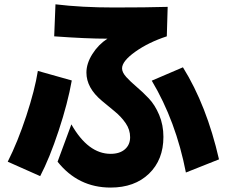

<svg xmlns="http://www.w3.org/2000/svg" viewBox="-20 -806 1040 884"><path d="M15.6 -61.5Q61.5 -152.3 101.1 -272.5Q140.6 -392.6 154.3 -479.5L310.5 -435.5Q292 -331.1 250 -204.1Q208 -77.1 165 4.9ZM229.5 -638.7 235.4 -786.1Q355.5 -771.5 504.9 -771.5Q654.3 -771.5 752 -774.4L748 -638.7Q664.1 -611.3 603 -567.9Q542 -524.4 542 -491.2Q542 -472.7 561.5 -451.2Q581.1 -429.7 608.9 -406.2Q636.7 -382.8 665 -353Q693.4 -323.2 712.9 -276.9Q732.4 -230.5 732.4 -175.8Q732.4 -70.3 666 -6.3Q599.6 57.6 489.3 57.6Q339.8 57.6 245.1 -61.5L308.6 -233.4Q385.7 -97.7 489.3 -97.7Q531.2 -97.7 555.2 -118.7Q579.1 -139.6 579.1 -174.3Q579.1 -209 558.6 -238.8Q538.1 -268.6 508.3 -293Q478.5 -317.4 449.2 -341.8Q377.9 -401.4 377.9 -471.7Q377.9 -513.7 405.3 -557.1Q432.6 -600.6 474.6 -627.9Q377.9 -627.9 229.5 -638.7ZM678.7 -434.6 822.3 -496.1Q931.6 -320.3 988.3 -72.3L835.9 -11.7Q790 -248 678.7 -434.6Z"/></svg>

Font: GenEi M Gothic v2 Heavy
Style: Regular
Weight: 800
Version: Version 2.0